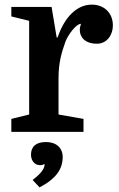

<svg xmlns="http://www.w3.org/2000/svg" viewBox="-20 -570 514 830"><path d="M330 -467C325 -450 325 -449 325 -440C325 -411 346 -381 399 -381C443 -381 468 -420 468 -460C468 -515 429 -550 377 -550C314 -550 260 -499 229 -408H225L203 -540H29V-499L106 -480V-75L29 -56V0H341V-56L233 -75V-232C233 -301 247 -345 263 -390C273 -417 308 -467 330 -467ZM179 44C135 44 114 64 114 99C114 122 128 144 153 144C162 144 168 142 170 139L173 141C172 161 156 181 121 208L151 240C222 203 251 161 251 109C251 69 223 44 179 44Z"/></svg>

Font: Domine
Style: Bold
Weight: 700
Designer: Pablo Impallari, Rodrigo Fuenzalida, Brenda Gallo
Foundry: Pablo Impallari, Rodrigo Fuenzalida, Brenda Gallo
Version: Version 2.000